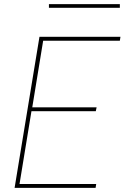

<svg xmlns="http://www.w3.org/2000/svg" viewBox="-20 -914 640 934"><path d="M51 0 172 -735H566L563 -716H190L137 -392H450L446 -373H133L75 -19H448L445 0ZM218 -876V-894H563V-876Z"/></svg>

Font: Iosevka Thin Extended
Style: Italic
Weight: 100
Width: 7
Italic angle: -9°
Monospace: yes
Designer: Belleve Invis
Foundry: Belleve Invis
Version: Version 32.5.0; ttfautohint (v1.8.4)